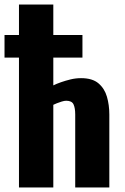

<svg xmlns="http://www.w3.org/2000/svg" viewBox="-27 -830 552 850"><path d="M57 0V-810H209V-452Q223 -459 243 -466Q263 -473 285.5 -478.5Q308 -484 332 -484Q382 -484 409 -461Q436 -438 446.5 -401.5Q457 -365 457 -323V0H306V-323Q306 -352 298.5 -368Q291 -384 266 -384Q258 -384 246.5 -380.5Q235 -377 225 -373Q215 -369 209 -366V0ZM-7 -575V-675H338V-575Z"/></svg>

Font: Oswald SemiBold
Style: Regular
Weight: 600
Designer: Vernon Adams
Foundry: Vernon Adams
Version: Version 4.103;gftools[0.9.33.dev8+g029e19f]